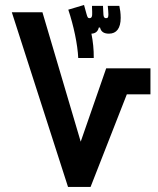

<svg xmlns="http://www.w3.org/2000/svg" viewBox="-20 -742 626 762"><path d="M250 0H339.4L483.4 -367.7H577.1V-470.7H401.4L300.3 -179.7L148.4 -693.4H26.9ZM290.5 -511.7H352.1C352.5 -544.9 349.1 -577.6 342.8 -608.4C356 -608.9 368.2 -614.7 372.1 -632.8H377C380.9 -615.2 393.6 -608.4 412.6 -608.4C442.4 -608.4 459 -629.9 459 -670.9C459 -689.5 456.5 -705.6 453.6 -718.8H407.7C409.2 -701.7 410.2 -693.4 410.2 -684.6C410.2 -671.9 407.2 -669.9 400.4 -669.9C395.5 -669.9 391.6 -672.9 390.6 -682.6C389.6 -692.4 389.6 -707 388.7 -718.8H345.2C345.2 -715.8 345.2 -713.4 345.2 -710.9C345.7 -698.7 346.2 -689.9 345.7 -682.1C344.7 -672.9 341.3 -669.9 335 -669.9C328.6 -669.9 327.1 -673.3 323.2 -687L313.5 -722.2L251 -703.6C272 -641.1 288.1 -565.9 290.5 -511.7Z"/></svg>

Font: Cascadia Mono SemiBold
Style: Regular
Weight: 600
Monospace: yes
Designer: Aaron Bell
Foundry: Saja Typeworks
Version: Version 2404.023